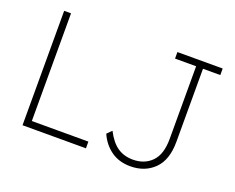

<svg xmlns="http://www.w3.org/2000/svg" viewBox="-113 -897 1353 1104"><g transform="rotate(20 563.5 -345.0)"><path d="M107 0V-700H149V-41H495V0ZM769 10Q700 10 651 -25Q602 -60 576 -119L604 -147Q636 -85 676 -58Q716 -31 770 -31Q841 -31 885 -76Q929 -121 929 -215V-660H800V-700H1077V-660H971V-213Q971 -102 914.5 -46Q858 10 769 10Z"/></g></svg>

Font: Readex Pro Light
Style: Regular
Weight: 300
Designer: Bonnie Shaver-Troup, Thomas Jockin
Foundry: Lexend
Version: Version 1.200; ttfautohint (v1.8.3)